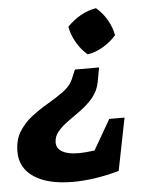

<svg xmlns="http://www.w3.org/2000/svg" viewBox="-113 -536 574 751"><g transform="rotate(-5 174.0 -160.5)"><path d="M244 -318Q220 -338 202 -368.5Q184 -399 178 -432Q230 -485 292 -495Q318 -473 335 -443Q352 -413 357 -383Q335 -358 304.5 -340Q274 -322 244 -318ZM144 174Q46 174 -8.5 138Q-63 102 -63 38Q-63 -9 -42.5 -41.5Q-22 -74 9 -97.5Q40 -121 73.5 -140.5Q107 -160 134.5 -180Q162 -200 173 -225L189 -263H284L273 -204Q266 -171 245.5 -146.5Q225 -122 198.5 -102.5Q172 -83 147 -65.5Q122 -48 105.5 -28.5Q89 -9 89 15Q89 38 111 51Q133 64 174 64Q203 64 238 59L306 -59H366L325 147Q227 174 144 174Z"/></g></svg>

Font: Piazzolla SC
Style: Bold Italic
Weight: 700
Italic angle: -11.3°
Designer: Juan Pablo del Peral
Foundry: Huerta Tipografica
Version: Version 1.330